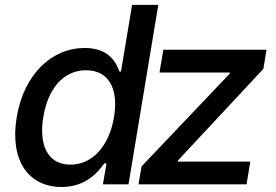

<svg xmlns="http://www.w3.org/2000/svg" viewBox="-20 -747 1118 778"><path d="M229.4 10.7C328.5 10.7 377.5 -50.1 402.7 -84.9H411.6L397 0H500.7L621.4 -727.3H515.3L470.2 -457H464.1C451 -490.8 424.7 -552.6 323.2 -552.6C191.4 -552.6 77.1 -448.5 47.6 -271.7C18.5 -95.2 96.6 10.7 229.4 10.7ZM155.5 -272.7C172.9 -381 232.6 -462.4 328.5 -462.4C421.2 -462.4 460.9 -386.7 442.1 -272.7C422.9 -158 356.9 -79.9 265.3 -79.9C170.5 -79.9 137.1 -163.4 155.5 -272.7ZM541.2 0H979L994.3 -92.3H700.3L701.7 -97.3L1047.2 -468L1060 -545.5H641.7L626.4 -453.1H911.9L910.5 -448.2L553.6 -72.8Z"/></svg>

Font: Margiela Sans Medium
Style: Italic
Weight: 500
Italic angle: -9.39999°
Designer: Stefan Endress, Andreas Faust
Version: Version 1.100;FEAKit 1.0